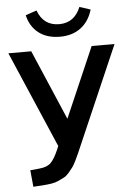

<svg xmlns="http://www.w3.org/2000/svg" viewBox="-62 -803 712 1045"><g transform="rotate(-5 294.0 -281.0)"><path d="M460 -539.1H585L355.5 -10.7Q340.8 22.5 335.4 35.6Q330.1 48.8 317.4 74.2Q304.7 99.6 297.4 109.4Q290 119.1 275.9 136.2Q261.7 153.3 248.5 160.2Q235.4 167 216.8 175.8Q198.2 184.6 175.8 188Q153.3 191.4 126 193.4L77.1 196.3L68.4 105.5L119.1 100.6Q161.1 96.7 181.6 76.2Q202.1 55.7 223.6 5.9L231.4 -12.7L4.9 -539.1H129.9L293.9 -156.2ZM117.2 -737.3 177.7 -757.8Q209 -672.9 294.9 -672.9Q377.9 -672.9 412.1 -756.8L471.7 -737.3Q453.1 -673.8 407.2 -639.2Q361.3 -604.5 293.9 -604.5Q221.7 -604.5 176.3 -640.1Q130.9 -675.8 117.2 -737.3Z"/></g></svg>

Font: Min Sans SemiBold
Style: Regular
Weight: 600
Designer: Jinseong-Kim, NotoSansCJK, Nunito
Foundry: Jinseong-Kim
Version: Version 1.400;Glyphs 3.1.2 (3151)